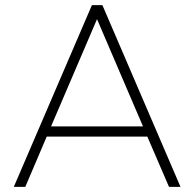

<svg xmlns="http://www.w3.org/2000/svg" viewBox="-20 -732 761 752"><path d="M642 0 557 -197H163L79 0H34L340 -712H381L687 0ZM180 -237H540L360 -657Z"/></svg>

Font: MuliDisplayVN ExtraLight
Style: Regular
Weight: 200
Designer: Vernon Adams
Foundry: Vernon Adams
Version: Version 2.100